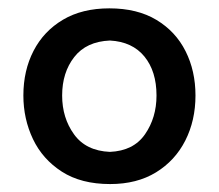

<svg xmlns="http://www.w3.org/2000/svg" viewBox="-20 -807 534 469"><path d="M249 -357.4Q178.2 -357.4 131.1 -387.7Q84 -418 60.5 -467.3Q37.1 -516.6 37.1 -573.7Q37.1 -634.8 62 -682.9Q86.9 -731 133.8 -758.8Q180.7 -786.6 247.1 -786.6Q315.4 -786.6 362.3 -758.3Q409.2 -730 433.3 -681.9Q457.5 -633.8 457.5 -573.7Q457.5 -512.7 432.6 -463.6Q407.7 -414.6 361.1 -386Q314.5 -357.4 249 -357.4ZM248.5 -436Q306.2 -438.5 334.2 -479Q362.3 -519.5 362.3 -573.7Q362.3 -632.8 332.8 -668.9Q303.2 -705.1 248.5 -708Q190.9 -705.6 161.4 -667.7Q131.8 -629.9 131.8 -573.7Q131.8 -519 160.9 -478.8Q189.9 -438.5 248.5 -436Z"/></svg>

Font: Pinar-DS3-FD SemiBold
Style: Regular
Weight: 600
Designer: Amin Abedi
Version: Version 3.000